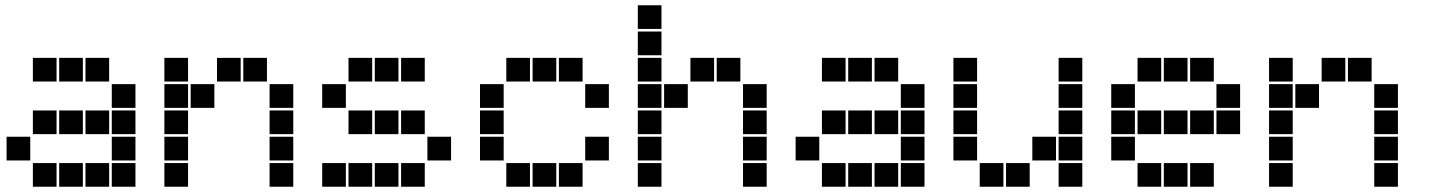

<svg xmlns="http://www.w3.org/2000/svg" viewBox="-20 -715 5440 730"><path d="M106 -495Q105 -495 105 -495Q105 -495 105 -494V-406Q105 -405 105 -405Q105 -405 106 -405H194Q195 -405 195 -405Q195 -405 195 -406V-494Q195 -495 195 -495Q195 -495 194 -495ZM206 -495Q205 -495 205 -495Q205 -495 205 -494V-406Q205 -405 205 -405Q205 -405 206 -405H294Q295 -405 295 -405Q295 -405 295 -406V-494Q295 -495 295 -495Q295 -495 294 -495ZM306 -495Q305 -495 305 -495Q305 -495 305 -494V-406Q305 -405 305 -405Q305 -405 306 -405H394Q395 -405 395 -405Q395 -405 395 -406V-494Q395 -495 395 -495Q395 -495 394 -495ZM406 -395Q405 -395 405 -395Q405 -395 405 -394V-306Q405 -305 405 -305Q405 -305 406 -305H494Q495 -305 495 -305Q495 -305 495 -306V-394Q495 -395 495 -395Q495 -395 494 -395ZM106 -295Q105 -295 105 -295Q105 -295 105 -294V-206Q105 -205 105 -205Q105 -205 106 -205H194Q195 -205 195 -205Q195 -205 195 -206V-294Q195 -295 195 -295Q195 -295 194 -295ZM206 -295Q205 -295 205 -295Q205 -295 205 -294V-206Q205 -205 205 -205Q205 -205 206 -205H294Q295 -205 295 -205Q295 -205 295 -206V-294Q295 -295 295 -295Q295 -295 294 -295ZM306 -295Q305 -295 305 -295Q305 -295 305 -294V-206Q305 -205 305 -205Q305 -205 306 -205H394Q395 -205 395 -205Q395 -205 395 -206V-294Q395 -295 395 -295Q395 -295 394 -295ZM406 -295Q405 -295 405 -295Q405 -295 405 -294V-206Q405 -205 405 -205Q405 -205 406 -205H494Q495 -205 495 -205Q495 -205 495 -206V-294Q495 -295 495 -295Q495 -295 494 -295ZM6 -195Q5 -195 5 -195Q5 -195 5 -194V-106Q5 -105 5 -105Q5 -105 6 -105H94Q95 -105 95 -105Q95 -105 95 -106V-194Q95 -195 95 -195Q95 -195 94 -195ZM406 -195Q405 -195 405 -195Q405 -195 405 -194V-106Q405 -105 405 -105Q405 -105 406 -105H494Q495 -105 495 -105Q495 -105 495 -106V-194Q495 -195 495 -195Q495 -195 494 -195ZM106 -95Q105 -95 105 -95Q105 -95 105 -94V-6Q105 -5 105 -5Q105 -5 106 -5H194Q195 -5 195 -5Q195 -5 195 -6V-94Q195 -95 195 -95Q195 -95 194 -95ZM206 -95Q205 -95 205 -95Q205 -95 205 -94V-6Q205 -5 205 -5Q205 -5 206 -5H294Q295 -5 295 -5Q295 -5 295 -6V-94Q295 -95 295 -95Q295 -95 294 -95ZM306 -95Q305 -95 305 -95Q305 -95 305 -94V-6Q305 -5 305 -5Q305 -5 306 -5H394Q395 -5 395 -5Q395 -5 395 -6V-94Q395 -95 395 -95Q395 -95 394 -95ZM406 -95Q405 -95 405 -95Q405 -95 405 -94V-6Q405 -5 405 -5Q405 -5 406 -5H494Q495 -5 495 -5Q495 -5 495 -6V-94Q495 -95 495 -95Q495 -95 494 -95Z M606 -495Q605 -495 605 -495Q605 -495 605 -494V-406Q605 -405 605 -405Q605 -405 606 -405H694Q695 -405 695 -405Q695 -405 695 -406V-494Q695 -495 695 -495Q695 -495 694 -495ZM806 -495Q805 -495 805 -495Q805 -495 805 -494V-406Q805 -405 805 -405Q805 -405 806 -405H894Q895 -405 895 -405Q895 -405 895 -406V-494Q895 -495 895 -495Q895 -495 894 -495ZM906 -495Q905 -495 905 -495Q905 -495 905 -494V-406Q905 -405 905 -405Q905 -405 906 -405H994Q995 -405 995 -405Q995 -405 995 -406V-494Q995 -495 995 -495Q995 -495 994 -495ZM606 -395Q605 -395 605 -395Q605 -395 605 -394V-306Q605 -305 605 -305Q605 -305 606 -305H694Q695 -305 695 -305Q695 -305 695 -306V-394Q695 -395 695 -395Q695 -395 694 -395ZM706 -395Q705 -395 705 -395Q705 -395 705 -394V-306Q705 -305 705 -305Q705 -305 706 -305H794Q795 -305 795 -305Q795 -305 795 -306V-394Q795 -395 795 -395Q795 -395 794 -395ZM1006 -395Q1005 -395 1005 -395Q1005 -395 1005 -394V-306Q1005 -305 1005 -305Q1005 -305 1006 -305H1094Q1095 -305 1095 -305Q1095 -305 1095 -306V-394Q1095 -395 1095 -395Q1095 -395 1094 -395ZM606 -295Q605 -295 605 -295Q605 -295 605 -294V-206Q605 -205 605 -205Q605 -205 606 -205H694Q695 -205 695 -205Q695 -205 695 -206V-294Q695 -295 695 -295Q695 -295 694 -295ZM1006 -295Q1005 -295 1005 -295Q1005 -295 1005 -294V-206Q1005 -205 1005 -205Q1005 -205 1006 -205H1094Q1095 -205 1095 -205Q1095 -205 1095 -206V-294Q1095 -295 1095 -295Q1095 -295 1094 -295ZM606 -195Q605 -195 605 -195Q605 -195 605 -194V-106Q605 -105 605 -105Q605 -105 606 -105H694Q695 -105 695 -105Q695 -105 695 -106V-194Q695 -195 695 -195Q695 -195 694 -195ZM1006 -195Q1005 -195 1005 -195Q1005 -195 1005 -194V-106Q1005 -105 1005 -105Q1005 -105 1006 -105H1094Q1095 -105 1095 -105Q1095 -105 1095 -106V-194Q1095 -195 1095 -195Q1095 -195 1094 -195ZM606 -95Q605 -95 605 -95Q605 -95 605 -94V-6Q605 -5 605 -5Q605 -5 606 -5H694Q695 -5 695 -5Q695 -5 695 -6V-94Q695 -95 695 -95Q695 -95 694 -95ZM1006 -95Q1005 -95 1005 -95Q1005 -95 1005 -94V-6Q1005 -5 1005 -5Q1005 -5 1006 -5H1094Q1095 -5 1095 -5Q1095 -5 1095 -6V-94Q1095 -95 1095 -95Q1095 -95 1094 -95Z M1306 -495Q1305 -495 1305 -495Q1305 -495 1305 -494V-406Q1305 -405 1305 -405Q1305 -405 1306 -405H1394Q1395 -405 1395 -405Q1395 -405 1395 -406V-494Q1395 -495 1395 -495Q1395 -495 1394 -495ZM1406 -495Q1405 -495 1405 -495Q1405 -495 1405 -494V-406Q1405 -405 1405 -405Q1405 -405 1406 -405H1494Q1495 -405 1495 -405Q1495 -405 1495 -406V-494Q1495 -495 1495 -495Q1495 -495 1494 -495ZM1506 -495Q1505 -495 1505 -495Q1505 -495 1505 -494V-406Q1505 -405 1505 -405Q1505 -405 1506 -405H1594Q1595 -405 1595 -405Q1595 -405 1595 -406V-494Q1595 -495 1595 -495Q1595 -495 1594 -495ZM1206 -395Q1205 -395 1205 -395Q1205 -395 1205 -394V-306Q1205 -305 1205 -305Q1205 -305 1206 -305H1294Q1295 -305 1295 -305Q1295 -305 1295 -306V-394Q1295 -395 1295 -395Q1295 -395 1294 -395ZM1306 -295Q1305 -295 1305 -295Q1305 -295 1305 -294V-206Q1305 -205 1305 -205Q1305 -205 1306 -205H1394Q1395 -205 1395 -205Q1395 -205 1395 -206V-294Q1395 -295 1395 -295Q1395 -295 1394 -295ZM1406 -295Q1405 -295 1405 -295Q1405 -295 1405 -294V-206Q1405 -205 1405 -205Q1405 -205 1406 -205H1494Q1495 -205 1495 -205Q1495 -205 1495 -206V-294Q1495 -295 1495 -295Q1495 -295 1494 -295ZM1506 -295Q1505 -295 1505 -295Q1505 -295 1505 -294V-206Q1505 -205 1505 -205Q1505 -205 1506 -205H1594Q1595 -205 1595 -205Q1595 -205 1595 -206V-294Q1595 -295 1595 -295Q1595 -295 1594 -295ZM1606 -195Q1605 -195 1605 -195Q1605 -195 1605 -194V-106Q1605 -105 1605 -105Q1605 -105 1606 -105H1694Q1695 -105 1695 -105Q1695 -105 1695 -106V-194Q1695 -195 1695 -195Q1695 -195 1694 -195ZM1206 -95Q1205 -95 1205 -95Q1205 -95 1205 -94V-6Q1205 -5 1205 -5Q1205 -5 1206 -5H1294Q1295 -5 1295 -5Q1295 -5 1295 -6V-94Q1295 -95 1295 -95Q1295 -95 1294 -95ZM1306 -95Q1305 -95 1305 -95Q1305 -95 1305 -94V-6Q1305 -5 1305 -5Q1305 -5 1306 -5H1394Q1395 -5 1395 -5Q1395 -5 1395 -6V-94Q1395 -95 1395 -95Q1395 -95 1394 -95ZM1406 -95Q1405 -95 1405 -95Q1405 -95 1405 -94V-6Q1405 -5 1405 -5Q1405 -5 1406 -5H1494Q1495 -5 1495 -5Q1495 -5 1495 -6V-94Q1495 -95 1495 -95Q1495 -95 1494 -95ZM1506 -95Q1505 -95 1505 -95Q1505 -95 1505 -94V-6Q1505 -5 1505 -5Q1505 -5 1506 -5H1594Q1595 -5 1595 -5Q1595 -5 1595 -6V-94Q1595 -95 1595 -95Q1595 -95 1594 -95Z M1906 -495Q1905 -495 1905 -495Q1905 -495 1905 -494V-406Q1905 -405 1905 -405Q1905 -405 1906 -405H1994Q1995 -405 1995 -405Q1995 -405 1995 -406V-494Q1995 -495 1995 -495Q1995 -495 1994 -495ZM2006 -495Q2005 -495 2005 -495Q2005 -495 2005 -494V-406Q2005 -405 2005 -405Q2005 -405 2006 -405H2094Q2095 -405 2095 -405Q2095 -405 2095 -406V-494Q2095 -495 2095 -495Q2095 -495 2094 -495ZM2106 -495Q2105 -495 2105 -495Q2105 -495 2105 -494V-406Q2105 -405 2105 -405Q2105 -405 2106 -405H2194Q2195 -405 2195 -405Q2195 -405 2195 -406V-494Q2195 -495 2195 -495Q2195 -495 2194 -495ZM1806 -395Q1805 -395 1805 -395Q1805 -395 1805 -394V-306Q1805 -305 1805 -305Q1805 -305 1806 -305H1894Q1895 -305 1895 -305Q1895 -305 1895 -306V-394Q1895 -395 1895 -395Q1895 -395 1894 -395ZM2206 -395Q2205 -395 2205 -395Q2205 -395 2205 -394V-306Q2205 -305 2205 -305Q2205 -305 2206 -305H2294Q2295 -305 2295 -305Q2295 -305 2295 -306V-394Q2295 -395 2295 -395Q2295 -395 2294 -395ZM1806 -295Q1805 -295 1805 -295Q1805 -295 1805 -294V-206Q1805 -205 1805 -205Q1805 -205 1806 -205H1894Q1895 -205 1895 -205Q1895 -205 1895 -206V-294Q1895 -295 1895 -295Q1895 -295 1894 -295ZM1806 -195Q1805 -195 1805 -195Q1805 -195 1805 -194V-106Q1805 -105 1805 -105Q1805 -105 1806 -105H1894Q1895 -105 1895 -105Q1895 -105 1895 -106V-194Q1895 -195 1895 -195Q1895 -195 1894 -195ZM2206 -195Q2205 -195 2205 -195Q2205 -195 2205 -194V-106Q2205 -105 2205 -105Q2205 -105 2206 -105H2294Q2295 -105 2295 -105Q2295 -105 2295 -106V-194Q2295 -195 2295 -195Q2295 -195 2294 -195ZM1906 -95Q1905 -95 1905 -95Q1905 -95 1905 -94V-6Q1905 -5 1905 -5Q1905 -5 1906 -5H1994Q1995 -5 1995 -5Q1995 -5 1995 -6V-94Q1995 -95 1995 -95Q1995 -95 1994 -95ZM2006 -95Q2005 -95 2005 -95Q2005 -95 2005 -94V-6Q2005 -5 2005 -5Q2005 -5 2006 -5H2094Q2095 -5 2095 -5Q2095 -5 2095 -6V-94Q2095 -95 2095 -95Q2095 -95 2094 -95ZM2106 -95Q2105 -95 2105 -95Q2105 -95 2105 -94V-6Q2105 -5 2105 -5Q2105 -5 2106 -5H2194Q2195 -5 2195 -5Q2195 -5 2195 -6V-94Q2195 -95 2195 -95Q2195 -95 2194 -95Z M2406 -695Q2405 -695 2405 -695Q2405 -695 2405 -694V-606Q2405 -605 2405 -605Q2405 -605 2406 -605H2494Q2495 -605 2495 -605Q2495 -605 2495 -606V-694Q2495 -695 2495 -695Q2495 -695 2494 -695ZM2406 -595Q2405 -595 2405 -595Q2405 -595 2405 -594V-506Q2405 -505 2405 -505Q2405 -505 2406 -505H2494Q2495 -505 2495 -505Q2495 -505 2495 -506V-594Q2495 -595 2495 -595Q2495 -595 2494 -595ZM2406 -495Q2405 -495 2405 -495Q2405 -495 2405 -494V-406Q2405 -405 2405 -405Q2405 -405 2406 -405H2494Q2495 -405 2495 -405Q2495 -405 2495 -406V-494Q2495 -495 2495 -495Q2495 -495 2494 -495ZM2606 -495Q2605 -495 2605 -495Q2605 -495 2605 -494V-406Q2605 -405 2605 -405Q2605 -405 2606 -405H2694Q2695 -405 2695 -405Q2695 -405 2695 -406V-494Q2695 -495 2695 -495Q2695 -495 2694 -495ZM2706 -495Q2705 -495 2705 -495Q2705 -495 2705 -494V-406Q2705 -405 2705 -405Q2705 -405 2706 -405H2794Q2795 -405 2795 -405Q2795 -405 2795 -406V-494Q2795 -495 2795 -495Q2795 -495 2794 -495ZM2406 -395Q2405 -395 2405 -395Q2405 -395 2405 -394V-306Q2405 -305 2405 -305Q2405 -305 2406 -305H2494Q2495 -305 2495 -305Q2495 -305 2495 -306V-394Q2495 -395 2495 -395Q2495 -395 2494 -395ZM2506 -395Q2505 -395 2505 -395Q2505 -395 2505 -394V-306Q2505 -305 2505 -305Q2505 -305 2506 -305H2594Q2595 -305 2595 -305Q2595 -305 2595 -306V-394Q2595 -395 2595 -395Q2595 -395 2594 -395ZM2806 -395Q2805 -395 2805 -395Q2805 -395 2805 -394V-306Q2805 -305 2805 -305Q2805 -305 2806 -305H2894Q2895 -305 2895 -305Q2895 -305 2895 -306V-394Q2895 -395 2895 -395Q2895 -395 2894 -395ZM2406 -295Q2405 -295 2405 -295Q2405 -295 2405 -294V-206Q2405 -205 2405 -205Q2405 -205 2406 -205H2494Q2495 -205 2495 -205Q2495 -205 2495 -206V-294Q2495 -295 2495 -295Q2495 -295 2494 -295ZM2806 -295Q2805 -295 2805 -295Q2805 -295 2805 -294V-206Q2805 -205 2805 -205Q2805 -205 2806 -205H2894Q2895 -205 2895 -205Q2895 -205 2895 -206V-294Q2895 -295 2895 -295Q2895 -295 2894 -295ZM2406 -195Q2405 -195 2405 -195Q2405 -195 2405 -194V-106Q2405 -105 2405 -105Q2405 -105 2406 -105H2494Q2495 -105 2495 -105Q2495 -105 2495 -106V-194Q2495 -195 2495 -195Q2495 -195 2494 -195ZM2806 -195Q2805 -195 2805 -195Q2805 -195 2805 -194V-106Q2805 -105 2805 -105Q2805 -105 2806 -105H2894Q2895 -105 2895 -105Q2895 -105 2895 -106V-194Q2895 -195 2895 -195Q2895 -195 2894 -195ZM2406 -95Q2405 -95 2405 -95Q2405 -95 2405 -94V-6Q2405 -5 2405 -5Q2405 -5 2406 -5H2494Q2495 -5 2495 -5Q2495 -5 2495 -6V-94Q2495 -95 2495 -95Q2495 -95 2494 -95ZM2806 -95Q2805 -95 2805 -95Q2805 -95 2805 -94V-6Q2805 -5 2805 -5Q2805 -5 2806 -5H2894Q2895 -5 2895 -5Q2895 -5 2895 -6V-94Q2895 -95 2895 -95Q2895 -95 2894 -95Z M3106 -495Q3105 -495 3105 -495Q3105 -495 3105 -494V-406Q3105 -405 3105 -405Q3105 -405 3106 -405H3194Q3195 -405 3195 -405Q3195 -405 3195 -406V-494Q3195 -495 3195 -495Q3195 -495 3194 -495ZM3206 -495Q3205 -495 3205 -495Q3205 -495 3205 -494V-406Q3205 -405 3205 -405Q3205 -405 3206 -405H3294Q3295 -405 3295 -405Q3295 -405 3295 -406V-494Q3295 -495 3295 -495Q3295 -495 3294 -495ZM3306 -495Q3305 -495 3305 -495Q3305 -495 3305 -494V-406Q3305 -405 3305 -405Q3305 -405 3306 -405H3394Q3395 -405 3395 -405Q3395 -405 3395 -406V-494Q3395 -495 3395 -495Q3395 -495 3394 -495ZM3406 -395Q3405 -395 3405 -395Q3405 -395 3405 -394V-306Q3405 -305 3405 -305Q3405 -305 3406 -305H3494Q3495 -305 3495 -305Q3495 -305 3495 -306V-394Q3495 -395 3495 -395Q3495 -395 3494 -395ZM3106 -295Q3105 -295 3105 -295Q3105 -295 3105 -294V-206Q3105 -205 3105 -205Q3105 -205 3106 -205H3194Q3195 -205 3195 -205Q3195 -205 3195 -206V-294Q3195 -295 3195 -295Q3195 -295 3194 -295ZM3206 -295Q3205 -295 3205 -295Q3205 -295 3205 -294V-206Q3205 -205 3205 -205Q3205 -205 3206 -205H3294Q3295 -205 3295 -205Q3295 -205 3295 -206V-294Q3295 -295 3295 -295Q3295 -295 3294 -295ZM3306 -295Q3305 -295 3305 -295Q3305 -295 3305 -294V-206Q3305 -205 3305 -205Q3305 -205 3306 -205H3394Q3395 -205 3395 -205Q3395 -205 3395 -206V-294Q3395 -295 3395 -295Q3395 -295 3394 -295ZM3406 -295Q3405 -295 3405 -295Q3405 -295 3405 -294V-206Q3405 -205 3405 -205Q3405 -205 3406 -205H3494Q3495 -205 3495 -205Q3495 -205 3495 -206V-294Q3495 -295 3495 -295Q3495 -295 3494 -295ZM3006 -195Q3005 -195 3005 -195Q3005 -195 3005 -194V-106Q3005 -105 3005 -105Q3005 -105 3006 -105H3094Q3095 -105 3095 -105Q3095 -105 3095 -106V-194Q3095 -195 3095 -195Q3095 -195 3094 -195ZM3406 -195Q3405 -195 3405 -195Q3405 -195 3405 -194V-106Q3405 -105 3405 -105Q3405 -105 3406 -105H3494Q3495 -105 3495 -105Q3495 -105 3495 -106V-194Q3495 -195 3495 -195Q3495 -195 3494 -195ZM3106 -95Q3105 -95 3105 -95Q3105 -95 3105 -94V-6Q3105 -5 3105 -5Q3105 -5 3106 -5H3194Q3195 -5 3195 -5Q3195 -5 3195 -6V-94Q3195 -95 3195 -95Q3195 -95 3194 -95ZM3206 -95Q3205 -95 3205 -95Q3205 -95 3205 -94V-6Q3205 -5 3205 -5Q3205 -5 3206 -5H3294Q3295 -5 3295 -5Q3295 -5 3295 -6V-94Q3295 -95 3295 -95Q3295 -95 3294 -95ZM3306 -95Q3305 -95 3305 -95Q3305 -95 3305 -94V-6Q3305 -5 3305 -5Q3305 -5 3306 -5H3394Q3395 -5 3395 -5Q3395 -5 3395 -6V-94Q3395 -95 3395 -95Q3395 -95 3394 -95ZM3406 -95Q3405 -95 3405 -95Q3405 -95 3405 -94V-6Q3405 -5 3405 -5Q3405 -5 3406 -5H3494Q3495 -5 3495 -5Q3495 -5 3495 -6V-94Q3495 -95 3495 -95Q3495 -95 3494 -95Z M3606 -495Q3605 -495 3605 -495Q3605 -495 3605 -494V-406Q3605 -405 3605 -405Q3605 -405 3606 -405H3694Q3695 -405 3695 -405Q3695 -405 3695 -406V-494Q3695 -495 3695 -495Q3695 -495 3694 -495ZM4006 -495Q4005 -495 4005 -495Q4005 -495 4005 -494V-406Q4005 -405 4005 -405Q4005 -405 4006 -405H4094Q4095 -405 4095 -405Q4095 -405 4095 -406V-494Q4095 -495 4095 -495Q4095 -495 4094 -495ZM3606 -395Q3605 -395 3605 -395Q3605 -395 3605 -394V-306Q3605 -305 3605 -305Q3605 -305 3606 -305H3694Q3695 -305 3695 -305Q3695 -305 3695 -306V-394Q3695 -395 3695 -395Q3695 -395 3694 -395ZM4006 -395Q4005 -395 4005 -395Q4005 -395 4005 -394V-306Q4005 -305 4005 -305Q4005 -305 4006 -305H4094Q4095 -305 4095 -305Q4095 -305 4095 -306V-394Q4095 -395 4095 -395Q4095 -395 4094 -395ZM3606 -295Q3605 -295 3605 -295Q3605 -295 3605 -294V-206Q3605 -205 3605 -205Q3605 -205 3606 -205H3694Q3695 -205 3695 -205Q3695 -205 3695 -206V-294Q3695 -295 3695 -295Q3695 -295 3694 -295ZM4006 -295Q4005 -295 4005 -295Q4005 -295 4005 -294V-206Q4005 -205 4005 -205Q4005 -205 4006 -205H4094Q4095 -205 4095 -205Q4095 -205 4095 -206V-294Q4095 -295 4095 -295Q4095 -295 4094 -295ZM3606 -195Q3605 -195 3605 -195Q3605 -195 3605 -194V-106Q3605 -105 3605 -105Q3605 -105 3606 -105H3694Q3695 -105 3695 -105Q3695 -105 3695 -106V-194Q3695 -195 3695 -195Q3695 -195 3694 -195ZM3906 -195Q3905 -195 3905 -195Q3905 -195 3905 -194V-106Q3905 -105 3905 -105Q3905 -105 3906 -105H3994Q3995 -105 3995 -105Q3995 -105 3995 -106V-194Q3995 -195 3995 -195Q3995 -195 3994 -195ZM4006 -195Q4005 -195 4005 -195Q4005 -195 4005 -194V-106Q4005 -105 4005 -105Q4005 -105 4006 -105H4094Q4095 -105 4095 -105Q4095 -105 4095 -106V-194Q4095 -195 4095 -195Q4095 -195 4094 -195ZM3706 -95Q3705 -95 3705 -95Q3705 -95 3705 -94V-6Q3705 -5 3705 -5Q3705 -5 3706 -5H3794Q3795 -5 3795 -5Q3795 -5 3795 -6V-94Q3795 -95 3795 -95Q3795 -95 3794 -95ZM3806 -95Q3805 -95 3805 -95Q3805 -95 3805 -94V-6Q3805 -5 3805 -5Q3805 -5 3806 -5H3894Q3895 -5 3895 -5Q3895 -5 3895 -6V-94Q3895 -95 3895 -95Q3895 -95 3894 -95ZM4006 -95Q4005 -95 4005 -95Q4005 -95 4005 -94V-6Q4005 -5 4005 -5Q4005 -5 4006 -5H4094Q4095 -5 4095 -5Q4095 -5 4095 -6V-94Q4095 -95 4095 -95Q4095 -95 4094 -95Z M4306 -495Q4305 -495 4305 -495Q4305 -495 4305 -494V-406Q4305 -405 4305 -405Q4305 -405 4306 -405H4394Q4395 -405 4395 -405Q4395 -405 4395 -406V-494Q4395 -495 4395 -495Q4395 -495 4394 -495ZM4406 -495Q4405 -495 4405 -495Q4405 -495 4405 -494V-406Q4405 -405 4405 -405Q4405 -405 4406 -405H4494Q4495 -405 4495 -405Q4495 -405 4495 -406V-494Q4495 -495 4495 -495Q4495 -495 4494 -495ZM4506 -495Q4505 -495 4505 -495Q4505 -495 4505 -494V-406Q4505 -405 4505 -405Q4505 -405 4506 -405H4594Q4595 -405 4595 -405Q4595 -405 4595 -406V-494Q4595 -495 4595 -495Q4595 -495 4594 -495ZM4206 -395Q4205 -395 4205 -395Q4205 -395 4205 -394V-306Q4205 -305 4205 -305Q4205 -305 4206 -305H4294Q4295 -305 4295 -305Q4295 -305 4295 -306V-394Q4295 -395 4295 -395Q4295 -395 4294 -395ZM4606 -395Q4605 -395 4605 -395Q4605 -395 4605 -394V-306Q4605 -305 4605 -305Q4605 -305 4606 -305H4694Q4695 -305 4695 -305Q4695 -305 4695 -306V-394Q4695 -395 4695 -395Q4695 -395 4694 -395ZM4206 -295Q4205 -295 4205 -295Q4205 -295 4205 -294V-206Q4205 -205 4205 -205Q4205 -205 4206 -205H4294Q4295 -205 4295 -205Q4295 -205 4295 -206V-294Q4295 -295 4295 -295Q4295 -295 4294 -295ZM4306 -295Q4305 -295 4305 -295Q4305 -295 4305 -294V-206Q4305 -205 4305 -205Q4305 -205 4306 -205H4394Q4395 -205 4395 -205Q4395 -205 4395 -206V-294Q4395 -295 4395 -295Q4395 -295 4394 -295ZM4406 -295Q4405 -295 4405 -295Q4405 -295 4405 -294V-206Q4405 -205 4405 -205Q4405 -205 4406 -205H4494Q4495 -205 4495 -205Q4495 -205 4495 -206V-294Q4495 -295 4495 -295Q4495 -295 4494 -295ZM4506 -295Q4505 -295 4505 -295Q4505 -295 4505 -294V-206Q4505 -205 4505 -205Q4505 -205 4506 -205H4594Q4595 -205 4595 -205Q4595 -205 4595 -206V-294Q4595 -295 4595 -295Q4595 -295 4594 -295ZM4606 -295Q4605 -295 4605 -295Q4605 -295 4605 -294V-206Q4605 -205 4605 -205Q4605 -205 4606 -205H4694Q4695 -205 4695 -205Q4695 -205 4695 -206V-294Q4695 -295 4695 -295Q4695 -295 4694 -295ZM4206 -195Q4205 -195 4205 -195Q4205 -195 4205 -194V-106Q4205 -105 4205 -105Q4205 -105 4206 -105H4294Q4295 -105 4295 -105Q4295 -105 4295 -106V-194Q4295 -195 4295 -195Q4295 -195 4294 -195ZM4306 -95Q4305 -95 4305 -95Q4305 -95 4305 -94V-6Q4305 -5 4305 -5Q4305 -5 4306 -5H4394Q4395 -5 4395 -5Q4395 -5 4395 -6V-94Q4395 -95 4395 -95Q4395 -95 4394 -95ZM4406 -95Q4405 -95 4405 -95Q4405 -95 4405 -94V-6Q4405 -5 4405 -5Q4405 -5 4406 -5H4494Q4495 -5 4495 -5Q4495 -5 4495 -6V-94Q4495 -95 4495 -95Q4495 -95 4494 -95ZM4506 -95Q4505 -95 4505 -95Q4505 -95 4505 -94V-6Q4505 -5 4505 -5Q4505 -5 4506 -5H4594Q4595 -5 4595 -5Q4595 -5 4595 -6V-94Q4595 -95 4595 -95Q4595 -95 4594 -95Z M4806 -495Q4805 -495 4805 -495Q4805 -495 4805 -494V-406Q4805 -405 4805 -405Q4805 -405 4806 -405H4894Q4895 -405 4895 -405Q4895 -405 4895 -406V-494Q4895 -495 4895 -495Q4895 -495 4894 -495ZM5006 -495Q5005 -495 5005 -495Q5005 -495 5005 -494V-406Q5005 -405 5005 -405Q5005 -405 5006 -405H5094Q5095 -405 5095 -405Q5095 -405 5095 -406V-494Q5095 -495 5095 -495Q5095 -495 5094 -495ZM5106 -495Q5105 -495 5105 -495Q5105 -495 5105 -494V-406Q5105 -405 5105 -405Q5105 -405 5106 -405H5194Q5195 -405 5195 -405Q5195 -405 5195 -406V-494Q5195 -495 5195 -495Q5195 -495 5194 -495ZM4806 -395Q4805 -395 4805 -395Q4805 -395 4805 -394V-306Q4805 -305 4805 -305Q4805 -305 4806 -305H4894Q4895 -305 4895 -305Q4895 -305 4895 -306V-394Q4895 -395 4895 -395Q4895 -395 4894 -395ZM4906 -395Q4905 -395 4905 -395Q4905 -395 4905 -394V-306Q4905 -305 4905 -305Q4905 -305 4906 -305H4994Q4995 -305 4995 -305Q4995 -305 4995 -306V-394Q4995 -395 4995 -395Q4995 -395 4994 -395ZM5206 -395Q5205 -395 5205 -395Q5205 -395 5205 -394V-306Q5205 -305 5205 -305Q5205 -305 5206 -305H5294Q5295 -305 5295 -305Q5295 -305 5295 -306V-394Q5295 -395 5295 -395Q5295 -395 5294 -395ZM4806 -295Q4805 -295 4805 -295Q4805 -295 4805 -294V-206Q4805 -205 4805 -205Q4805 -205 4806 -205H4894Q4895 -205 4895 -205Q4895 -205 4895 -206V-294Q4895 -295 4895 -295Q4895 -295 4894 -295ZM5206 -295Q5205 -295 5205 -295Q5205 -295 5205 -294V-206Q5205 -205 5205 -205Q5205 -205 5206 -205H5294Q5295 -205 5295 -205Q5295 -205 5295 -206V-294Q5295 -295 5295 -295Q5295 -295 5294 -295ZM4806 -195Q4805 -195 4805 -195Q4805 -195 4805 -194V-106Q4805 -105 4805 -105Q4805 -105 4806 -105H4894Q4895 -105 4895 -105Q4895 -105 4895 -106V-194Q4895 -195 4895 -195Q4895 -195 4894 -195ZM5206 -195Q5205 -195 5205 -195Q5205 -195 5205 -194V-106Q5205 -105 5205 -105Q5205 -105 5206 -105H5294Q5295 -105 5295 -105Q5295 -105 5295 -106V-194Q5295 -195 5295 -195Q5295 -195 5294 -195ZM4806 -95Q4805 -95 4805 -95Q4805 -95 4805 -94V-6Q4805 -5 4805 -5Q4805 -5 4806 -5H4894Q4895 -5 4895 -5Q4895 -5 4895 -6V-94Q4895 -95 4895 -95Q4895 -95 4894 -95ZM5206 -95Q5205 -95 5205 -95Q5205 -95 5205 -94V-6Q5205 -5 5205 -5Q5205 -5 5206 -5H5294Q5295 -5 5295 -5Q5295 -5 5295 -6V-94Q5295 -95 5295 -95Q5295 -95 5294 -95Z"/></svg>

Font: Doto Black
Style: Regular
Weight: 900
Version: Version 1.000